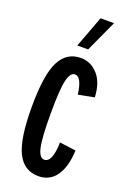

<svg xmlns="http://www.w3.org/2000/svg" viewBox="-180 -1026 757 1100"><g transform="rotate(20 198.5 -476.0)"><path d="M205 10Q118 10 76.5 -72.5Q35 -155 35 -350Q35 -545 76.5 -627.5Q118 -710 205 -710Q266 -710 309 -662Q352 -614 356 -525L259 -506Q246 -610 205 -610Q176 -610 163 -553.5Q150 -497 150 -350Q150 -203 163 -146.5Q176 -90 205 -90Q254 -90 257 -214L356 -201Q352 -100 313 -45Q274 10 205 10ZM160 -770 232 -962H314L226 -770Z"/></g></svg>

Font: Gully ECD Medium
Style: Regular
Weight: 500
Width: 2
Designer: jaikishan Patel
Foundry: MagicType
Version: Version 1.000;Glyphs 3.2 (3242)